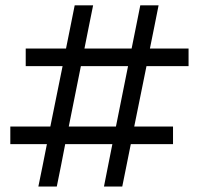

<svg xmlns="http://www.w3.org/2000/svg" viewBox="-20 -678 723 698"><path d="M119.5 0Q127.5 -38.5 134.8 -75Q142 -111.5 150.5 -154H17.5V-218H163L207.5 -437.5H73.5V-501.5H220Q228.5 -544 236 -581Q243.5 -618 251.5 -658.5H318.5Q310.5 -619 303 -581.8Q295.5 -544.5 287 -501.5H458.5Q467 -544 474.5 -581Q482 -618 490 -658.5H556.5Q548.5 -619 541.2 -581.8Q534 -544.5 525 -501.5H665.5V-437.5H512.5L468 -218H609V-154H455.5Q447 -112 439.8 -75.8Q432.5 -39.5 424.5 0H358Q365.5 -38.5 372.8 -75Q380 -111.5 388.5 -154H217Q209 -112 201.8 -75.8Q194.5 -39.5 186.5 0ZM230 -218H401.5L445.5 -437.5H274Z"/></svg>

Font: Commissioner
Style: Regular
Weight: 400
Designer: Kostas Bartsokas
Foundry: Kostas Bartsokas
Version: Version 1.000; ttfautohint (v1.8.3)